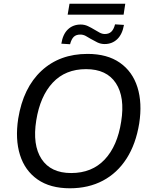

<svg xmlns="http://www.w3.org/2000/svg" viewBox="-20 -1004 816 1033"><path d="M78 -366Q105 -532 203 -623Q301 -714 451 -714Q557 -714 625 -666.5Q693 -619 719.5 -534.5Q746 -450 729 -340Q711 -229 661 -151Q611 -73 533.5 -32Q456 9 356 9Q250 9 182 -38.5Q114 -86 87.5 -170.5Q61 -255 78 -366ZM175 -356Q154 -224 203.5 -148.5Q253 -73 363 -73Q475 -73 543.5 -146Q612 -219 632 -350Q653 -481 603.5 -556.5Q554 -632 443 -632Q332 -632 264 -559.5Q196 -487 175 -356ZM344 -925 354 -984H654L645 -925ZM543 -767Q522 -767 503.5 -776Q485 -785 468 -795Q454 -804 440.5 -811Q427 -818 412 -818Q389 -818 376.5 -805.5Q364 -793 357 -766L310 -769Q318 -820 345.5 -846Q373 -872 414 -872Q435 -872 453 -863.5Q471 -855 489 -844Q502 -836 516 -828.5Q530 -821 544 -821Q566 -821 579 -833.5Q592 -846 599 -873L647 -870Q638 -819 610.5 -793Q583 -767 543 -767Z"/></svg>

Font: Mulish Medium
Style: Italic
Weight: 500
Italic angle: -9°
Designer: Vernon Adams
Foundry: Vernon Adams
Version: Version 3.603; ttfautohint (v1.8.3)